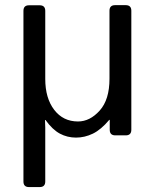

<svg xmlns="http://www.w3.org/2000/svg" viewBox="-20 -533 606 756"><path d="M94.2 203.6Q72.3 203.6 72.3 181.6V-490.2Q72.3 -512.2 94.2 -512.2H136.2Q158.2 -512.2 158.2 -490.2V-222.2Q158.2 -146.5 193.4 -100.6Q228.5 -54.7 287.1 -54.7Q334 -54.7 372.6 -97.7Q411.1 -140.6 411.1 -222.7V-490.7Q411.1 -512.7 433.1 -512.7H475.1Q497.1 -512.7 497.1 -490.7V-22Q497.1 0 475.1 0H434.1Q412.1 0 412.1 -22V-61H410.2Q377.9 -22.5 345.7 -6.8Q313.5 8.8 279.3 8.8Q245.1 8.8 215.8 -6.8Q186.5 -22.5 159.2 -60.5H157.2Q158.2 -45.9 158.2 -31.2V181.6Q158.2 203.6 136.2 203.6Z"/></svg>

Font: Istok Web
Style: Regular
Weight: 400
Designer: Andrey V. Panov
Foundry: Andrey V. Panov
Version: Version 1.0.2g